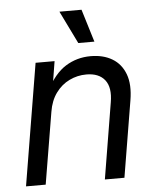

<svg xmlns="http://www.w3.org/2000/svg" viewBox="-53 -795 684 841"><g transform="rotate(-5 288.5 -375.0)"><path d="M166.5 -315.9 113.8 0H27.3L116.2 -535.6H199.7L178.7 -405.8L162.1 -408.7Q198.7 -481.4 248.3 -512.5Q297.9 -543.5 358.4 -543.5Q414.1 -543.5 453.4 -520Q492.7 -496.6 510 -450.4Q527.3 -404.3 515.6 -335L460 0H374L429.2 -334Q440.4 -398.9 414.3 -432.1Q388.2 -465.3 333 -465.3Q293.5 -465.3 258.3 -448.2Q223.1 -431.2 198.7 -397.7Q174.3 -364.3 166.5 -315.9ZM310.1 -605.5 239.7 -749.5H336.9L380.9 -605.5Z"/></g></svg>

Font: Inter 20pt
Style: Italic
Weight: 400
Italic angle: -9.3988°
Version: Version 4.001;git-66647c0bb